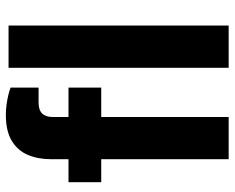

<svg xmlns="http://www.w3.org/2000/svg" viewBox="-90 -682 772 631"><g transform="rotate(-90 295.5 -366.0)"><path d="M88.3 0V-418.8H12.7V-526.4H88.3V-583.7Q88.3 -626.7 102.6 -660.3Q116.9 -693.8 149.1 -713.1Q181.2 -732.3 234.3 -732.3Q249.3 -732.3 265.8 -730.2Q282.3 -728.1 297.6 -724.5Q312.9 -720.9 323.5 -716.7V-624.7H274.4Q250 -624.7 238.5 -613Q227 -601.3 227 -578V-526.4H323.5V-418.8H227V0ZM388.7 0V-723.4H527.5V0Z"/></g></svg>

Font: Archivo SemiBold
Style: Regular
Weight: 600
Designer: Hector Gatti
Foundry: Omnibus-Type
Version: Version 2.001